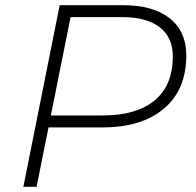

<svg xmlns="http://www.w3.org/2000/svg" viewBox="-20 -720 755 740"><path d="M698 -507Q698 -374 612 -301.5Q526 -229 376 -229H167L121 0H70L210 -700H454Q570 -700 634 -649.5Q698 -599 698 -507ZM646 -503Q646 -576 595.5 -615Q545 -654 451 -654H252L176 -275H376Q506 -275 576 -333Q646 -391 646 -503Z"/></svg>

Font: Idrija
Style: Italic
Weight: 300
Italic angle: -11.3°
Designer: Julieta Ulanovsky
Foundry: Julieta Ulanovsky
Version: Version 7.200